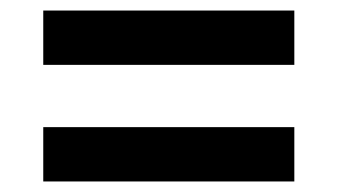

<svg xmlns="http://www.w3.org/2000/svg" viewBox="-20 -487 640 364"><path d="M538 -364C538 -364 538 -467 538 -467C538 -467 62 -467 62 -467C62 -467 62 -364 62 -364C62 -364 538 -364 538 -364ZM538 -143C538 -143 538 -246 538 -246C538 -246 62 -246 62 -246C62 -246 62 -143 62 -143C62 -143 538 -143 538 -143Z"/></svg>

Font: IBM Plex Mono Mod
Style: SemiBold
Weight: 500
Designer: Mike Abbink, Paul van der Laan, Pieter van Rosmalen
Foundry: Bold Monday
Version: ""